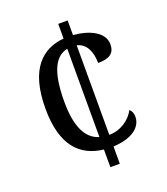

<svg xmlns="http://www.w3.org/2000/svg" viewBox="-132 -806 780 899"><g transform="rotate(-20 258.0 -357.0)"><path d="M263 -88V0H310V-86C412 -91 454 -136 454 -182C454 -200 448 -213 438 -221C417 -180 369 -144 310 -144V-590C356 -580 376 -533 376 -478C434 -478 460 -497 460 -541C460 -602 388 -635 310 -641V-714H263V-641C155 -631 71 -559 71 -361C71 -176 149 -101 263 -88ZM263 -590V-150C196 -170 165 -242 165 -362C165 -520 205 -578 263 -590Z"/></g></svg>

Font: Noto Serif Devanagari SemiCondensed
Style: Regular
Weight: 400
Width: 4
Designer: Universal Thirst, Indian Type Foundry and the Monotype Design Team
Foundry: Monotype Imaging Inc.
Version: Version 2.004